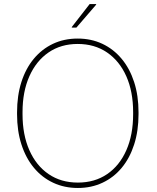

<svg xmlns="http://www.w3.org/2000/svg" viewBox="-20 -910 767 940"><path d="M361.3 10.3Q294.9 10.3 240.2 -15.4Q185.5 -41 146 -88.6Q106.4 -136.2 85 -202.6Q63.5 -269 63.5 -351.1V-359.9Q63.5 -441.9 84.7 -508.3Q106 -574.7 145.5 -622.3Q185.1 -669.9 239.5 -695.6Q293.9 -721.2 360.4 -721.2Q426.3 -721.2 481 -695.6Q535.6 -669.9 575.4 -622.3Q615.2 -574.7 636.7 -508.3Q658.2 -441.9 658.2 -359.9V-351.1Q658.2 -269 636.7 -202.4Q615.2 -135.7 575.9 -88.4Q536.6 -41 481.9 -15.4Q427.2 10.3 361.3 10.3ZM361.3 -16.1Q443.8 -16.1 504.6 -57.6Q565.4 -99.1 598.6 -174.6Q631.8 -250 631.8 -351.1V-360.8Q631.8 -461.4 598.4 -536.6Q564.9 -611.8 503.9 -653.3Q442.9 -694.8 360.4 -694.8Q278.3 -694.8 217.8 -653.3Q157.2 -611.8 123.8 -536.6Q90.3 -461.4 90.3 -360.8V-351.1Q90.3 -250 123.8 -174.6Q157.2 -99.1 218 -57.6Q278.8 -16.1 361.3 -16.1ZM331.1 -777.3 418.9 -890.1H450.2L451.2 -887.7L354 -774.9H332Z"/></svg>

Font: Roboto Slab LO Thin
Style: Regular
Weight: 250
Designer: Google
Version: Version 2.00;September 28, 2018;FontCreator 11.5.0.2427 64-b